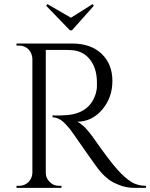

<svg xmlns="http://www.w3.org/2000/svg" viewBox="-20 -911 728 931"><path d="M435 -883C435 -883 429 -891 429 -891C429 -891 324 -825 324 -825C324 -825 210 -891 210 -891C210 -891 204 -883 204 -883C204 -883 319 -764 319 -764C319 -764 329 -764 329 -764C329 -764 435 -883 435 -883ZM266 -669C290 -669 310 -669 326 -668C326 -668 326 -668 326 -668C363 -666 393 -651 415 -624C437 -597 449 -561 450 -516C450 -516 450 -516 450 -516C450 -513 450 -505 450 -494C450 -482 448 -469 444 -456C444 -456 444 -456 444 -456C423 -389 371 -354 288 -352C288 -352 288 -352 288 -352C275 -351 265 -351 256 -351C247 -351 240 -351 235 -352C235 -352 235 -342 235 -342C235 -342 235 -342 235 -342C256 -342 278 -331 299 -308C299 -308 299 -308 299 -308C306 -300 313 -292 320 -284C327 -275 350 -242 391 -183C432 -124 457 -90 466 -80C475 -69 485 -59 498 -48C510 -37 528 -26 553 -16C578 -5 604 0 633 0C633 0 688 0 688 0C688 0 688 -10 688 -10C688 -10 688 -10 688 -10C661 -10 637 -16 617 -29C596 -42 574 -61 550 -88C525 -115 484 -169 427 -251C427 -251 427 -251 427 -251C416 -266 404 -280 391 -294C377 -307 365 -316 355 -321C355 -321 355 -321 355 -321C402 -321 443 -341 476 -380C509 -419 525 -465 525 -519C525 -572 508 -616 473 -650C438 -683 391 -700 330 -700C330 -700 60 -700 60 -700C60 -700 60 -690 60 -690C60 -690 73 -690 73 -690C73 -690 73 -690 73 -690C90 -690 105 -684 118 -672C130 -659 136 -644 137 -627C137 -627 137 -72 137 -72C137 -72 137 -72 137 -72C136 -55 130 -40 118 -28C105 -16 90 -10 73 -10C73 -10 60 -10 60 -10C60 -10 60 0 60 0C60 0 278 0 278 0C278 0 278 -10 278 -10C278 -10 266 -10 266 -10C266 -10 266 -10 266 -10C248 -10 233 -16 221 -29C208 -41 202 -56 202 -73C202 -73 202 -669 202 -669C202 -669 266 -669 266 -669C266 -669 266 -669 266 -669Z"/></svg>

Font: Cinzel Utterance
Style: Regular
Weight: 500
Designer: Natanael Gama
Foundry: ""
Version: ""